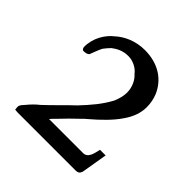

<svg xmlns="http://www.w3.org/2000/svg" viewBox="-122 -760 578 578"><g transform="rotate(45 167.0 -471.0)"><path d="M261 -322H116C120 -327 126 -333 134 -341C149.5 -357.5 165.5 -373.5 182 -389C189 -396 194 -401 197 -403C230 -431 256 -457 273 -482C290 -506 299 -530 299 -555C299 -572 296 -587 290 -602C272 -643.9 232.6 -673 173 -673C134.6 -673 101.6 -657.9 80 -638C57.1 -620.4 37 -588 37 -551C37 -545.5 39.8 -540 45 -540C54 -540 60 -542 64 -546C69.5 -559.7 73.8 -572.7 80 -585C86 -593 92 -600 98 -606C112.4 -616.8 128.4 -625 151 -625C172.5 -625 191.8 -613.6 202 -600C215.3 -588.3 226 -568.2 226 -544C226 -530 222 -516 216 -501C197.8 -466.8 174.7 -440.5 148 -412C120.5 -386.4 96.5 -360.3 68 -334C55 -324 44 -312 35 -301C30.8 -295.4 23 -290.2 23 -281C23 -275 24 -272 24 -270C26 -270 29 -269 36 -269H281C293 -269 297 -273.1 300 -282L314 -365H290C285.8 -346.3 281.9 -322 261 -322Z"/></g></svg>

Font: fbb
Style: Bold
Weight: 400
Designer: David J. Perry, Michael Sharpe
Version: Version 1.045